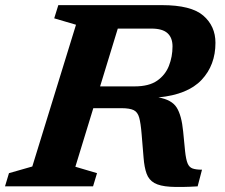

<svg xmlns="http://www.w3.org/2000/svg" viewBox="-44 -727 877 749"><path d="M250 -76.5 334.5 -51.5 319 0H-24.5L-9 -51.5L82 -77.5L252.5 -630.5L167.5 -655.5L183.5 -707H587.5Q702 -707 749.2 -666Q796.5 -625 796.5 -560Q796.5 -473 742.5 -415.5Q688.5 -358 574 -347Q626 -338 645.2 -307.5Q664.5 -277 670.5 -214L678 -137.5Q681.5 -105 687.8 -89.8Q694 -74.5 707.2 -69.8Q720.5 -65 744 -65L727 0Q660.5 4 620 1.5Q579.5 -1 558 -13.2Q536.5 -25.5 527.8 -49.8Q519 -74 516 -113L508.5 -203.5Q505 -246.5 499 -268.2Q493 -290 477.2 -297.5Q461.5 -305 429 -305H320ZM481.5 -390Q537 -390 569 -412.2Q601 -434.5 615 -470.2Q629 -506 629 -546Q629 -580 609.2 -597.8Q589.5 -615.5 546.5 -615.5H415.5L346.5 -390Z"/></svg>

Font: Newsreader Caption SemiBold
Style: Italic
Weight: 600
Italic angle: -17°
Designer: Hugues Gentile
Foundry: Production Type
Version: Version 1.001